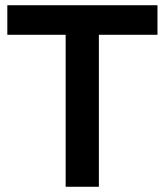

<svg xmlns="http://www.w3.org/2000/svg" viewBox="-20 -714 631 734"><path d="M231 0V-581H8V-694H582V-581H358V0Z"/></svg>

Font: Cantarell
Style: Bold
Weight: 700
Designer: Dave Crossland, Nikolaus Waxweiler, Florian Fecher, Jacques Le Bailly, Eben Sorkin, Alexei Vanyashin, Alexios Zavras, Em
Version: Version 0.303